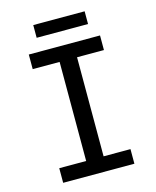

<svg xmlns="http://www.w3.org/2000/svg" viewBox="-128 -966 858 1054"><g transform="rotate(-15 301.0 -439.5)"><path d="M455.6 -806.6V-878.9H163.6V-806.6ZM502.9 0V-83H350.1V-646H502.9V-729H98.1V-646H251V-83H98.1V0Z"/></g></svg>

Font: Hack Dev
Style: Regular
Weight: 400
Designer: Christopher Simpkins
Foundry: Christopher Simpkins
Version: Version 2.0315